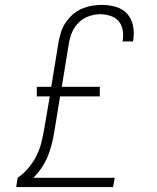

<svg xmlns="http://www.w3.org/2000/svg" viewBox="-20 -763 640 783"><path d="M46 0 52 -38Q78 -56 98 -80.5Q118 -105 131 -132.5Q144 -160 150.5 -189Q157 -218 162 -247L183 -370H130V-409H189L219 -593Q223 -614 229.5 -634Q236 -654 248.5 -672Q261 -690 277.5 -704.5Q294 -719 314 -727.5Q334 -736 354.5 -739.5Q375 -743 395 -743Q425 -743 452.5 -735Q480 -727 498 -707.5Q516 -688 522 -660Q528 -632 524 -603Q523 -601 523 -598.5Q523 -596 522 -594H480Q480 -596 480.5 -597.5Q481 -599 481 -600Q484 -622 480 -642.5Q476 -663 463 -677.5Q450 -692 430 -698.5Q410 -705 389 -705Q366 -705 343 -697Q320 -689 302 -672Q284 -655 274.5 -632.5Q265 -610 261 -587L232 -409H387V-370H225L204 -241Q200 -214 194 -187.5Q188 -161 178 -134Q168 -107 152.5 -83Q137 -59 116 -38H448L441 0Z"/></svg>

Font: Iosevka Etoile XLtObl
Style: Regular
Weight: 200
Italic angle: -9°
Designer: Belleve Invis
Foundry: Belleve Invis
Version: Version 15.5.2; ttfautohint (v1.8.4)